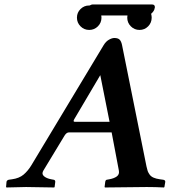

<svg xmlns="http://www.w3.org/2000/svg" viewBox="-20 -826 758 848"><path d="M310.1 -288.1H463.9L422.9 -494.1L308.1 -299.8Q301.3 -288.1 310.1 -288.1ZM627 -90.8Q629.9 -77.6 632.3 -70.6Q634.8 -63.5 640.9 -54.9Q647 -46.4 658 -41.5Q668.9 -36.6 686 -34.2L700.2 -32.2Q710 -31.2 710 -22.9L706.1 0L704.1 2Q667 0 627.9 0L443.8 2L441.9 0L444.8 -22.9Q446.3 -31.7 452.1 -32.2L462.9 -34.2Q484.4 -38.1 496.3 -47.1Q508.3 -56.2 504.9 -73.2L473.1 -241.2H284.2Q273.9 -241.2 265.1 -227.1L171.9 -73.2Q162.6 -58.1 173.8 -48.1Q185.1 -38.1 206.1 -34.2L216.8 -32.2Q224.1 -31.2 224.1 -22.9L221.2 0L219.2 2Q131.3 0 95.2 0L8.8 2L6.8 0L8.8 -22.9Q9.3 -26.9 12.5 -29.3Q15.6 -31.7 19 -32.2L33.2 -34.2Q64.9 -38.6 84 -54.7Q103 -70.8 117.7 -94.7L438 -627Q447.8 -643.1 461.2 -650.6Q474.6 -658.2 484.9 -658.2Q501 -658.2 508.3 -650.9Q515.6 -643.6 519 -627ZM374 -801.8H376.5Q383.3 -806.2 388.2 -806.2H651.9Q664.1 -806.2 664.1 -793.9Q664.1 -792 663.1 -790Q661.6 -777.3 647.5 -765.1Q649.9 -756.3 649.9 -748Q649.9 -725.6 634.3 -709.7Q618.7 -693.8 596.2 -693.8Q573.7 -693.8 557.9 -709.7Q542 -725.6 542 -748Q542 -751 543 -757.8H427.2Q428.2 -751 428.2 -748Q428.2 -725.6 412.4 -709.7Q396.5 -693.8 374 -693.8Q351.6 -693.8 335.7 -709.7Q319.8 -725.6 319.8 -748Q319.8 -770.5 335.7 -786.1Q351.6 -801.8 374 -801.8Z"/></svg>

Font: Linux Libertine G
Style: Bold Italic
Weight: 700
Italic angle: -11.5°
Designer: Philipp H. Poll
Foundry: Philipp H. Poll
Version: Version 4.1.0